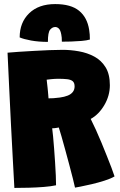

<svg xmlns="http://www.w3.org/2000/svg" viewBox="-20 -910 587 942"><path d="M50.5 12Q47.5 -44.5 43 -126Q38.5 -207.5 33.8 -300.2Q29 -393 24.8 -484.5Q20.5 -576 17 -651.5Q38 -653.5 71.8 -655.8Q105.5 -658 144.8 -660.2Q184 -662.5 221.5 -664Q259 -665.5 287 -665.5Q326.5 -665.5 367.2 -658.2Q408 -651 442.5 -632.5Q477 -614 498 -580Q519 -546 519 -492Q519 -440.5 491.8 -394.2Q464.5 -348 425 -326.5Q436.5 -304 450.2 -273.8Q464 -243.5 477.8 -210.2Q491.5 -177 504.2 -145Q517 -113 527 -86.8Q537 -60.5 542 -44.5Q523.5 -33.5 493 -23.8Q462.5 -14 430.5 -6.5Q398.5 1 375.2 5.5Q352 10 348 10.5Q345 -4 337.5 -34Q330 -64 320 -101.2Q310 -138.5 300 -175.2Q290 -212 281.5 -241.5Q273 -271 268.5 -284.5Q262 -283.5 257.2 -282.5Q252.5 -281.5 247.8 -281.2Q243 -281 236 -280.5Q238 -266.5 240.5 -240.2Q243 -214 245.5 -181Q248 -148 250.2 -113.8Q252.5 -79.5 253.8 -49.8Q255 -20 255 -1Q230 4.5 194.8 7.2Q159.5 10 121.8 11Q84 12 50.5 12ZM218 -427.5Q229.5 -427.5 242.2 -428.2Q255 -429 274 -431.5Q296 -434.5 312.2 -441Q328.5 -447.5 337.2 -458.8Q346 -470 346 -486Q346 -504 336.5 -511.8Q327 -519.5 309 -521.5Q291 -523.5 265 -523.5Q257 -523.5 248.8 -523Q240.5 -522.5 233 -521.8Q225.5 -521 219.2 -520.2Q213 -519.5 209 -519Q210 -510.5 211 -501Q212 -491.5 213.2 -481.5Q214.5 -471.5 215.2 -461.8Q216 -452 216.8 -443.2Q217.5 -434.5 218 -427.5ZM76.5 -726.5Q76.5 -799.5 123 -844.8Q169.5 -890 250.5 -890Q328 -890 368 -857.2Q408 -824.5 417.5 -763.5Q419.5 -752.5 420.2 -740.8Q421 -729 421 -716Q406 -711.5 380.2 -709.2Q354.5 -707 328 -706.2Q301.5 -705.5 283.5 -705.5Q283.5 -717 282.8 -725.8Q282 -734.5 280.5 -741.5Q276.5 -762.5 268.5 -770Q260.5 -777.5 251 -777.5Q237 -777.5 226 -764.5Q215 -751.5 215 -704.5Q169.5 -704.5 132.5 -711.2Q95.5 -718 76.5 -726.5Z"/></svg>

Font: Grandstander Thin Black
Style: Regular
Weight: 900
Version: Version 1.200